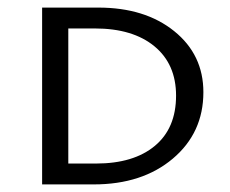

<svg xmlns="http://www.w3.org/2000/svg" viewBox="-20 -486 606 506"><path d="M227 0H91V-466H239Q362 -466 439 -404Q516 -342 516 -243Q516 -136 435.5 -68Q355 0 227 0ZM444 -234Q444 -317 387 -364Q330 -411 230 -411H160V-55H233Q332 -55 388 -101.5Q444 -148 444 -234Z"/></svg>

Font: EauTestSC
Style: Regular
Weight: 400
Designer: Christian Thalmann (Catharsis Fonts)
Version: Version 0.001;PS 000.001;hotconv 1.0.88;makeotf.lib2.5.64775